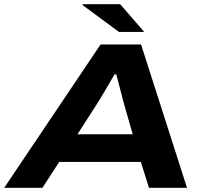

<svg xmlns="http://www.w3.org/2000/svg" viewBox="-45 -900 983 920"><path d="M524.9 -747.1 350.1 -876 352.1 -879.9H530.8L646 -747.1ZM-24.9 0 437 -687H630.9L851.1 0H668.9L629.9 -124H238.8L158.2 0ZM326.2 -256.8H590.8L545.9 -414.1Q542.5 -426.8 528.3 -482.4Q514.2 -538.1 512.2 -543.9H503.9Q459 -465.3 426.8 -413.1Z"/></svg>

Font: Archivo Expanded
Style: Bold Italic
Weight: 700
Width: 7
Italic angle: -10°
Designer: Hector Gatti
Foundry: Omnibus-Type
Version: Version 2.001